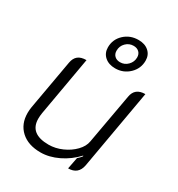

<svg xmlns="http://www.w3.org/2000/svg" viewBox="-175 -842 896 966"><g transform="rotate(30 273.0 -359.5)"><path d="M433 -48Q422 9 364 9L377 -58Q389 -68 399 -81L398 -85Q357 -41 305 -16Q253 9 203 9Q131 9 89.5 -29Q48 -67 48 -131Q48 -148 51 -166L102 -454Q107 -482 124 -495.5Q141 -509 172 -509L112 -167Q109 -149 109 -133Q109 -45 219 -45Q258 -45 296.5 -62Q335 -79 361.5 -106.5Q388 -134 393 -164L445 -454Q454 -509 514 -509ZM233 -619Q233 -665 266.5 -696.5Q300 -728 349 -728Q386 -728 408.5 -708Q431 -688 431 -655Q431 -609 397.5 -577Q364 -545 317 -545Q279 -545 256 -565.5Q233 -586 233 -619ZM386 -648Q386 -667 374 -678.5Q362 -690 342 -690Q316 -690 297.5 -671.5Q279 -653 279 -626Q279 -607 291 -595.5Q303 -584 323 -584Q349 -584 367.5 -603Q386 -622 386 -648Z"/></g></svg>

Font: K2D ExtraLight
Style: Italic
Weight: 275
Italic angle: -10°
Designer: Katatrad Aksorn Co.,Ltd.
Foundry: Cadson Demak Co.,Ltd.
Version: Version 1.000; ttfautohint (v1.6)